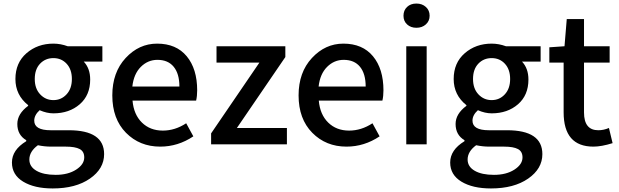

<svg xmlns="http://www.w3.org/2000/svg" viewBox="-20 -809 3469 1076"><path d="M275.4 247.1Q172.9 247.1 109.9 209Q46.9 170.9 46.9 101.6Q46.9 31.2 127 -17.6V-23.4Q77.1 -52.7 77.1 -114.3Q77.1 -170.9 137.7 -215.8V-219.7Q66.4 -276.4 66.4 -366.2Q66.4 -457 128.4 -510.7Q190.4 -564.5 279.3 -564.5Q319.3 -564.5 359.4 -549.8H553.7V-463.9H449.2Q485.4 -425.8 485.4 -363.3Q485.4 -275.4 426.8 -224.6Q368.2 -173.8 279.3 -173.8Q242.2 -173.8 202.1 -191.4Q171.9 -164.1 171.9 -132.8Q171.9 -79.1 263.7 -79.1H365.2Q563.5 -79.1 563.5 54.7Q563.5 136.7 483.9 191.9Q404.3 247.1 275.4 247.1ZM174.8 -366.2Q174.8 -312.5 205.1 -280.3Q235.4 -248 279.3 -248Q323.2 -248 353 -280.3Q382.8 -312.5 382.8 -366.2Q382.8 -419.9 353.5 -451.7Q324.2 -483.4 279.3 -483.4Q234.4 -483.4 204.6 -452.1Q174.8 -420.9 174.8 -366.2ZM292 170.9Q361.3 170.9 406.7 141.6Q452.1 112.3 452.1 73.2Q452.1 40 426.8 26.4Q401.4 12.7 348.6 12.7H265.6Q229.5 12.7 192.4 4.9Q144.5 40 144.5 85Q144.5 125 184.1 147.9Q223.6 170.9 292 170.9Z M877.9 12.7Q762.7 12.7 686 -64.9Q609.4 -142.6 609.4 -274.4Q609.4 -403.3 684.1 -483.9Q758.8 -564.5 860.4 -564.5Q967.8 -564.5 1026.4 -493.7Q1085 -422.9 1085 -302.7Q1085 -270.5 1079.1 -245.1H722.7Q729.5 -167 775.4 -122.1Q821.3 -77.1 892.6 -77.1Q960.9 -77.1 1023.4 -118.2L1063.5 -44.9Q977.5 12.7 877.9 12.7ZM721.7 -324.2H985.4Q985.4 -395.5 953.6 -434.6Q921.9 -473.6 862.3 -473.6Q808.6 -473.6 769 -434.1Q729.5 -394.5 721.7 -324.2Z M1163.1 0V-61.5L1433.6 -458H1193.4V-549.8H1579.1V-489.3L1307.6 -91.8H1587.9V0Z M1921.9 12.7Q1806.6 12.7 1730 -64.9Q1653.3 -142.6 1653.3 -274.4Q1653.3 -403.3 1728 -483.9Q1802.7 -564.5 1904.3 -564.5Q2011.7 -564.5 2070.3 -493.7Q2128.9 -422.9 2128.9 -302.7Q2128.9 -270.5 2123 -245.1H1766.6Q1773.4 -167 1819.3 -122.1Q1865.2 -77.1 1936.5 -77.1Q2004.9 -77.1 2067.4 -118.2L2107.4 -44.9Q2021.5 12.7 1921.9 12.7ZM1765.6 -324.2H2029.3Q2029.3 -395.5 1997.6 -434.6Q1965.8 -473.6 1906.2 -473.6Q1852.5 -473.6 1813 -434.1Q1773.4 -394.5 1765.6 -324.2Z M2256.8 0V-549.8H2371.1V0ZM2313.5 -653.3Q2282.2 -653.3 2261.7 -671.9Q2241.2 -690.4 2241.2 -720.7Q2241.2 -751 2261.2 -770Q2281.2 -789.1 2313.5 -789.1Q2345.7 -789.1 2366.7 -770Q2387.7 -751 2387.7 -720.7Q2387.7 -691.4 2366.7 -672.4Q2345.7 -653.3 2313.5 -653.3Z M2731.4 247.1Q2628.9 247.1 2565.9 209Q2502.9 170.9 2502.9 101.6Q2502.9 31.2 2583 -17.6V-23.4Q2533.2 -52.7 2533.2 -114.3Q2533.2 -170.9 2593.8 -215.8V-219.7Q2522.5 -276.4 2522.5 -366.2Q2522.5 -457 2584.5 -510.7Q2646.5 -564.5 2735.4 -564.5Q2775.4 -564.5 2815.4 -549.8H3009.8V-463.9H2905.3Q2941.4 -425.8 2941.4 -363.3Q2941.4 -275.4 2882.8 -224.6Q2824.2 -173.8 2735.4 -173.8Q2698.2 -173.8 2658.2 -191.4Q2627.9 -164.1 2627.9 -132.8Q2627.9 -79.1 2719.7 -79.1H2821.3Q3019.5 -79.1 3019.5 54.7Q3019.5 136.7 2939.9 191.9Q2860.4 247.1 2731.4 247.1ZM2630.9 -366.2Q2630.9 -312.5 2661.1 -280.3Q2691.4 -248 2735.4 -248Q2779.3 -248 2809.1 -280.3Q2838.9 -312.5 2838.9 -366.2Q2838.9 -419.9 2809.6 -451.7Q2780.3 -483.4 2735.4 -483.4Q2690.4 -483.4 2660.6 -452.1Q2630.9 -420.9 2630.9 -366.2ZM2748 170.9Q2817.4 170.9 2862.8 141.6Q2908.2 112.3 2908.2 73.2Q2908.2 40 2882.8 26.4Q2857.4 12.7 2804.7 12.7H2721.7Q2685.5 12.7 2648.4 4.9Q2600.6 40 2600.6 85Q2600.6 125 2640.1 147.9Q2679.7 170.9 2748 170.9Z M3305.7 12.7Q3138.7 12.7 3138.7 -179.7V-458H3058.6V-543.9L3143.6 -549.8L3156.2 -702.1H3252.9V-549.8H3396.5V-458H3252.9V-178.7Q3252.9 -79.1 3333 -79.1Q3363.3 -79.1 3392.6 -91.8L3413.1 -6.8Q3350.6 12.7 3305.7 12.7Z"/></svg>

Font: Gen Shin Gothic Medium
Style: Regular
Weight: 500
Designer: [Source Han Sans]
Ryoko NISHIZUKA  (kana & ideographs); Paul D. Hunt (Latin, Greek & Cyrillic); Wenlong ZHANG  (bopomofo
Version: Version 1.002.20150607